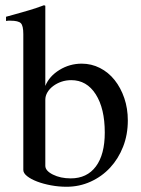

<svg xmlns="http://www.w3.org/2000/svg" viewBox="-20 -703 540 733"><path d="M153 -375Q168 -412 207 -436Q246 -460 292 -460Q329 -460 361.5 -443.5Q394 -427 417.5 -397.5Q441 -368 454.5 -328.5Q468 -289 468 -243Q468 -189 450 -143Q432 -97 400.5 -63Q369 -29 326 -9.5Q283 10 234 10Q204 10 174.5 4.5Q145 -1 121.5 -10Q98 -19 83.5 -30.5Q69 -42 69 -54V-573Q69 -605 59.5 -614.5Q50 -624 20 -624Q15 -624 11.5 -624Q8 -624 3 -623V-639L32 -647Q50 -652 64 -656Q78 -660 91.5 -664Q105 -668 118.5 -672.5Q132 -677 148 -683L153 -681ZM153 -70Q153 -51 182 -36.5Q211 -22 250 -22Q312 -22 346 -67.5Q380 -113 380 -197Q380 -289 345.5 -343Q311 -397 252 -397Q232 -397 214.5 -391Q197 -385 183 -374.5Q169 -364 161 -350.5Q153 -337 153 -322Z"/></svg>

Font: Klingon pIqaD HaSta
Style: Regular
Weight: 400
Width: 0
Designer: Mike Neff (qa'vaj)
Foundry: Mike Neff and Michael Everson
Version: Version 2.003